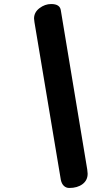

<svg xmlns="http://www.w3.org/2000/svg" viewBox="-20 -933 525 953"><path d="M282 -40 151 -823Q149 -835 149 -841Q149 -872 176 -892.5Q203 -913 234 -913Q278 -913 282 -881L413 -92Q415 -76 415 -71Q415 -38 389.5 -19Q364 0 324 0Q308 0 297 -10.5Q286 -21 282 -40Z"/></svg>

Font: Mali
Style: Bold Italic
Weight: 700
Italic angle: -10°
Version: Version 1.000; ttfautohint (v1.6)